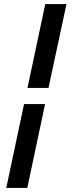

<svg xmlns="http://www.w3.org/2000/svg" viewBox="-20 -720 363 950"><path d="M220 -285H116L204 -700H309ZM11 210 99 -205H203L115 210Z"/></svg>

Font: Red Hat Text Medium
Style: Italic
Weight: 500
Italic angle: -12°
Designer: Pentagram / MCKL
Foundry: Pentagram / MCKL
Version: Version 1.003; Red Hat Text Medium Italic